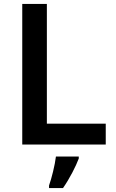

<svg xmlns="http://www.w3.org/2000/svg" viewBox="-20 -734 588 975"><path d="M93 0H517V-106H218V-714H93ZM380 71V61H264C259 104 242 172 229 208V221H300C334 172 365 111 380 71Z"/></svg>

Font: Noto Sans New Tai Lue Semibold
Style: Regular
Weight: 600
Designer: Monotype Design Team
Foundry: Monotype Imaging Inc.
Version: Version 2.004